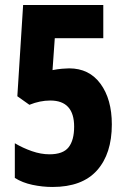

<svg xmlns="http://www.w3.org/2000/svg" viewBox="-20 -734 501 764"><path d="M189 10Q149 10 109 1.5Q69 -7 39 -26V-164Q71 -145 107 -132.5Q143 -120 177 -120Q231 -120 253 -148Q275 -176 275 -230Q275 -334 180 -334Q139 -334 97 -317L49 -351L72 -714H391V-582H198L189 -455Q209 -459 227 -460.5Q245 -462 255 -462Q335 -462 380 -400.5Q425 -339 425 -239Q425 -122 366 -56Q307 10 189 10Z"/></svg>

Font: Noto Sans Gurmukhi ExtraCondensed ExtraBold
Style: Regular
Weight: 800
Width: 2
Designer: Jelle Bosma - Monotype Design Team
Foundry: Monotype Imaging Inc.
Version: Version 2.004; ttfautohint (v1.8.4.7-5d5b)